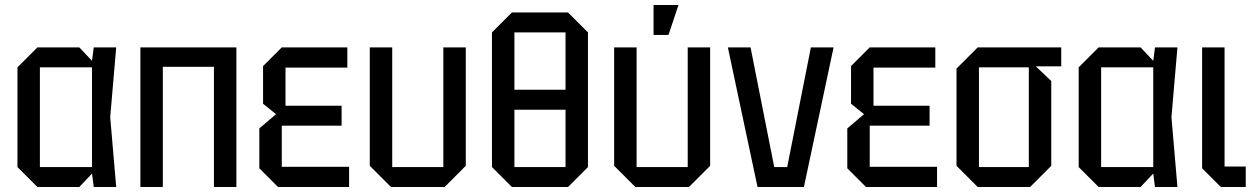

<svg xmlns="http://www.w3.org/2000/svg" viewBox="-20 -750 5031 770"><path d="M130 0 50 -80V-480L130 -560H298L349 -506L356 -560H446L422 -280L446 0H356L349 -54L298 0ZM140 -80H349V-480H140Z M543 0V-560H928V0H838V-482H633V0Z M1095 0 1020 -75V-235L1087 -292L1035 -334V-485L1110 -560H1373V-479H1125V-326H1350V-246H1110V-81H1380V0Z M1848 -560V-85L1763 0H1548L1463 -85V-560H1553V-80H1758V-560Z M1953 -80V-620L2033 -700H2258L2338 -620V-80L2258 0H2033ZM2043 -620V-390H2248V-620ZM2043 -80H2248V-310H2043Z M2828 -560V-85L2743 0H2528L2443 -85V-560H2533V-80H2738V-560ZM2601 -610V-730H2701L2661 -610Z M3018 0 2899 -560H2990L3085 -80H3137L3232 -560H3323L3204 0Z M3453 0 3378 -75V-235L3445 -292L3393 -334V-485L3468 -560H3731V-479H3483V-326H3708V-246H3468V-81H3738V0Z M3816 -85V-475L3901 -560H4236V-484H4134L4196 -425V-85L4111 0H3901ZM3906 -80H4106V-480H3906Z M4386 0 4306 -80V-480L4386 -560H4554L4605 -506L4612 -560H4702L4678 -280L4702 0H4612L4605 -54L4554 0ZM4396 -80H4605V-480H4396Z M4801 -560H4891V-82H4976V0H4876L4801 -75Z"/></svg>

Font: Tektur SemiCondensed
Style: Regular
Weight: 400
Width: 4
Designer: Adam Jagosz
Foundry: Adam Jagosz
Version: Version 1.005;gftools[0.9.30]